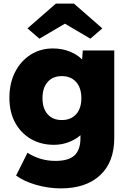

<svg xmlns="http://www.w3.org/2000/svg" viewBox="-20 -812 718 1062"><path d="M317 230Q248 230 180 210.5Q112 191 69 159L132 33Q165 54 203.5 66Q242 78 287 78Q359 78 392 47.5Q425 17 425 -49V-64Q398 -40 359.5 -25.5Q321 -11 278 -11Q206 -11 150.5 -43.5Q95 -76 63.5 -134Q32 -192 32 -271Q32 -351 63 -412.5Q94 -474 148.5 -509Q203 -544 273 -544Q323 -544 365.5 -527Q408 -510 434 -483L438 -533H612V-49Q612 85 533.5 157.5Q455 230 317 230ZM322 -148Q372 -148 401 -180Q430 -212 430 -269Q430 -326 401 -358.5Q372 -391 322 -391Q272 -391 243.5 -358.5Q215 -326 215 -269Q215 -212 243.5 -180Q272 -148 322 -148ZM198 -598 132 -655 289 -792H389L546 -655L480 -598L339 -681Z"/></svg>

Font: Lexend Deca ExtraBold
Style: Regular
Weight: 800
Designer: Bonnie Shaver-Troup, Thomas Jockin
Foundry: Lexend
Version: Version 1.008; ttfautohint (v1.8.4.7-5d5b)